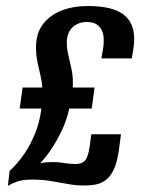

<svg xmlns="http://www.w3.org/2000/svg" viewBox="-20 -617 479 637"><path d="M6 0 12 -50.1Q38.7 -74.7 60.2 -106Q81.7 -137.3 96.9 -175.3Q112.1 -213.4 117.3 -257H45.4L54.9 -326.7H120Q119.4 -345.5 114.4 -365.9Q109.5 -386.3 104.5 -409.8Q99.5 -433.2 99.5 -460.8Q99.5 -505.6 121.8 -535.7Q144.1 -565.9 182.9 -581.5Q221.7 -597 271.9 -597Q350.9 -597 388 -570.1Q425.2 -543.1 425.2 -487.8Q425.2 -470.8 422.2 -453Q419.2 -435.3 417.2 -423.2H316.1Q318.8 -438 321.5 -451.9Q324.2 -465.8 324.2 -485.9Q324.2 -511.6 310.3 -527.8Q296.4 -544 267.9 -544Q239.1 -544 220.3 -526Q201.6 -508.1 201.6 -475Q201.6 -454.9 207.1 -432.9Q212.5 -410.8 217.8 -385Q223.1 -359.1 221.4 -326.7H293.8L284.3 -257H209.8Q201.4 -218.1 184.5 -182.8Q167.6 -147.5 148.7 -119.9Q129.8 -92.3 113.5 -75.7Q123.1 -77.7 133.9 -78.5Q144.7 -79.4 156 -79.4Q174.3 -79.4 192.7 -76.1Q211.1 -72.9 231.5 -72.9Q252.3 -72.9 262.3 -84.6Q272.4 -96.4 277.3 -130L283 -171.6H381.4L374.4 -119Q366.3 -59.6 343.8 -32.1Q321.4 -4.5 277.9 -2.3Q244.7 -0.1 215.2 -4.8Q185.7 -9.5 155 -15.3Q124.4 -21.2 87.4 -21.2Q54.4 -21.2 35.3 -14.1Q16.3 -7 6 0Z"/></svg>

Font: Alumni Sans Thin
Style: Italic
Weight: 100
Italic angle: -8°
Designer: Robert E. Leuschke
Foundry: Robert E. Leuschke
Version: Version 1.016